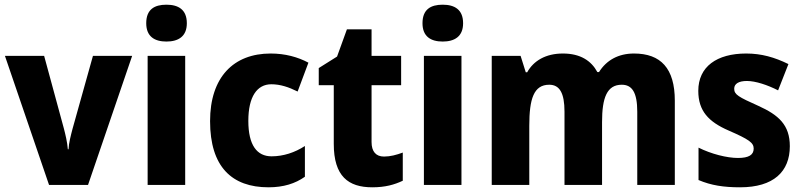

<svg xmlns="http://www.w3.org/2000/svg" viewBox="-20 -788 3420 818"><path d="M189 0H355L543 -550H376L289 -239C282 -212 273 -179 272 -152H269C267 -182 258 -218 252 -241L168 -550H1Z M689 -768C638 -768 603 -748 603 -689C603 -632 639 -611 689 -611C739 -611 776 -632 776 -689C776 -747 740 -768 689 -768ZM769 -550H609V0H769Z M1124 10C1188 10 1238 -6 1279 -35V-166C1236 -138 1187 -122 1137 -122C1075 -122 1038 -169 1038 -273C1038 -376 1075 -429 1136 -429C1174 -429 1210 -417 1248 -398L1294 -521C1249 -545 1195 -560 1133 -560C975 -560 875 -459 875 -272C875 -77 968 10 1124 10Z M1616 -121C1582 -121 1563 -142 1563 -183V-425H1689V-550H1563V-663H1458L1416 -547L1338 -498V-425H1402V-175C1402 -37 1464 10 1566 10C1621 10 1660 -1 1696 -18V-138C1669 -128 1643 -121 1616 -121Z M1866 -768C1815 -768 1780 -748 1780 -689C1780 -632 1816 -611 1866 -611C1916 -611 1953 -632 1953 -689C1953 -747 1917 -768 1866 -768ZM1946 -550H1786V0H1946Z M2681 -560C2615 -560 2564 -532 2532 -481H2525C2499 -529 2453 -560 2378 -560C2305 -560 2253 -529 2226 -480H2220L2198 -550H2075V0H2235V-252C2235 -367 2254 -427 2320 -427C2364 -427 2385 -392 2385 -312V0H2545V-268C2545 -372 2566 -427 2629 -427C2673 -427 2695 -394 2695 -312V0H2855V-359C2855 -497 2795 -560 2681 -560Z M3345 -165C3345 -256 3297 -298 3211 -337C3126 -375 3108 -385 3108 -410C3108 -431 3127 -443 3162 -443C3199 -443 3250 -426 3295 -403L3339 -515C3280 -544 3224 -560 3159 -560C3034 -560 2955 -504 2955 -401C2955 -315 2999 -269 3084 -232C3171 -194 3191 -180 3191 -155C3191 -128 3170 -115 3124 -115C3077 -115 3010 -132 2956 -159V-21C3010 2 3064 10 3133 10C3276 10 3345 -57 3345 -165Z"/></svg>

Font: Noto Sans Lao SemiCondensed ExtraBold
Style: Regular
Weight: 800
Width: 4
Designer: Monotype Design Team
Foundry: Monotype Imaging Inc.
Version: Version 2.003